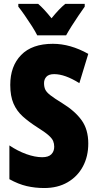

<svg xmlns="http://www.w3.org/2000/svg" viewBox="-20 -947 494 977"><path d="M429.2 -216.8Q429.2 -150.4 401.6 -99.4Q374 -48.3 323.7 -19.3Q273.4 9.8 205.1 9.8Q158.7 9.8 116.2 0Q73.7 -9.8 27.8 -35.2V-207Q69.8 -178.7 114 -162.8Q158.2 -147 194.8 -147Q226.6 -147 241.2 -161.9Q255.9 -176.8 255.9 -200.2Q255.9 -215.8 250.5 -229.2Q245.1 -242.7 226.6 -259Q208 -275.4 168.9 -299.8Q127 -326.7 96.2 -354.2Q65.4 -381.8 48.8 -419.9Q32.2 -458 32.2 -515.1Q32.2 -610.4 87.6 -667.2Q143.1 -724.1 249 -724.1Q337.9 -724.1 429.2 -672.9L383.8 -523.9Q310.5 -569.8 255.9 -569.8Q228.5 -569.8 216.3 -556.6Q204.1 -543.5 204.1 -523.9Q204.1 -504.9 210.4 -491.2Q216.8 -477.5 236.6 -462.2Q256.3 -446.8 296.9 -421.9Q361.3 -382.3 395.3 -335.2Q429.2 -288.1 429.2 -216.8ZM169.4 -767.1Q161.1 -784.7 143.1 -813Q125 -841.3 105.7 -869.1Q86.4 -897 73.2 -913.1V-927.2H174.3Q203.1 -902.8 242.2 -854Q281.7 -902.8 312 -927.2H411.1V-913.1Q397.5 -894 379.2 -867.2Q360.8 -840.3 344 -813.5Q327.1 -786.6 316.4 -767.1Z"/></svg>

Font: Open Sans Condensed ExtraBold
Style: Regular
Weight: 800
Width: 3
Designer: Monotype Design Team
Foundry: Monotype Imaging Inc.
Version: Version 3.000; ttfautohint (v1.8.4)